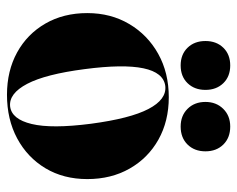

<svg xmlns="http://www.w3.org/2000/svg" viewBox="-85 -585 680 550"><g transform="rotate(90 255.0 -310.0)"><path d="M258.5 -453.5Q327 -453.5 380 -423.8Q433 -394 463 -341.2Q493 -288.5 493 -220Q493 -152 462 -100.2Q431 -48.5 376.5 -19.2Q322 10 251.5 10Q183 10 130.2 -19Q77.5 -48 47.5 -100Q17.5 -152 17.5 -220Q17.5 -287.5 48.8 -340.2Q80 -393 134.2 -423.2Q188.5 -453.5 258.5 -453.5ZM285 1Q321.5 -3.5 335.2 -60.8Q349 -118 334.5 -230.5Q319.5 -343 292.2 -395.2Q265 -447.5 226.5 -443.5Q149 -433.5 178 -212.5Q192.5 -100.5 220.2 -47.8Q248 5 285 1ZM167.5 -487.5Q136 -487.5 116.8 -507.2Q97.5 -527 97.5 -558.5Q97.5 -590 116.8 -609.8Q136 -629.5 167.5 -629.5Q199 -629.5 218.2 -609.8Q237.5 -590 237.5 -558.5Q237.5 -527 218.2 -507.2Q199 -487.5 167.5 -487.5ZM342.5 -487.5Q311.5 -487.5 291.8 -507.2Q272 -527 272 -558.5Q272 -589.5 291.8 -609.5Q311.5 -629.5 342.5 -629.5Q374.5 -629.5 394 -609.8Q413.5 -590 413.5 -558.5Q413.5 -527 394 -507.2Q374.5 -487.5 342.5 -487.5Z"/></g></svg>

Font: Fraunces 144pt S000
Style: Bold
Weight: 700
Version: Version 1.000; ttfautohint (v1.8.3)